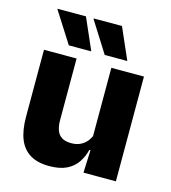

<svg xmlns="http://www.w3.org/2000/svg" viewBox="-105 -773 776 870"><g transform="rotate(15 283.0 -338.0)"><path d="M199.5 -491.5V-202.5Q199.5 -175.5 206.5 -155.8Q213.5 -136 230 -125.2Q246.5 -114.5 275 -114.5Q299 -114.5 316.8 -123Q334.5 -131.5 346.8 -146Q359 -160.5 365 -178L388.5 -106.5H362.5Q354.5 -73.5 336.2 -46.5Q318 -19.5 286.2 -4Q254.5 11.5 205 11.5Q150.5 11.5 115.2 -9.8Q80 -31 63.2 -73Q46.5 -115 46.5 -178V-491.5ZM515.5 -491.5V0H363.5L368.5 -123L362.5 -137V-491.5ZM191 -687 255 -541V-540H150L58 -684.5V-687ZM360 -687 424 -541V-540H318.5L227.5 -684V-687Z"/></g></svg>

Font: Anek Latin Medium
Style: Bold
Weight: 700
Version: Version 1.003